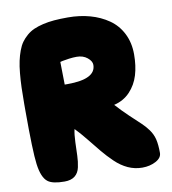

<svg xmlns="http://www.w3.org/2000/svg" viewBox="-85 -853 821 919"><g transform="rotate(-10 325.5 -393.5)"><path d="M306.2 -778.8Q363.8 -778.8 413.6 -764.9Q463.4 -751 502.9 -723.6Q542.5 -696.3 565.2 -651.6Q587.9 -606.9 587.9 -549.8Q587.9 -494.1 574.5 -449.5Q561 -404.8 529.8 -371.8Q498.5 -338.9 452.1 -328.1Q481 -295.9 514.4 -264.2Q547.9 -232.4 565.2 -216.6Q582.5 -200.7 598.9 -178.5Q615.2 -156.2 621.6 -129.9Q627.9 -103.5 627.9 -64Q627.9 -39.6 599.1 -24.2Q570.3 -8.8 533.2 -8.8Q496.6 -8.8 463.6 -23.9Q430.7 -39.1 402.1 -66.7Q373.5 -94.2 350.3 -122.3Q327.1 -150.4 297.4 -187.5Q267.6 -224.6 245.1 -247.1Q239.3 -222.2 238 -184.6Q236.8 -147 235.8 -118.9Q234.9 -90.8 229.2 -64Q223.6 -37.1 205.3 -22.5Q187 -7.8 154.8 -7.8Q97.2 -7.8 74.2 -25.4Q45.9 -46.4 37.1 -113.8Q28.8 -174.3 28.8 -376Q28.8 -388.2 28.8 -405.8Q28.8 -451.7 30 -486.8Q31.2 -522 34.4 -555.9Q37.6 -589.8 43 -614.5Q48.3 -639.2 56.9 -662.4Q65.4 -685.5 76.7 -701.2Q87.9 -716.8 104 -730.7Q120.1 -744.6 139.4 -753.2Q158.7 -761.7 184.3 -767.8Q210 -773.9 239.5 -776.4Q269 -778.8 306.2 -778.8ZM314.9 -585.9Q297.9 -585.9 277.6 -583.3Q257.3 -580.6 245.6 -578.1L233.9 -575.2L235.8 -464.8H250Q387.2 -464.8 387.2 -534.2Q387.2 -552.2 366.5 -569.1Q345.7 -585.9 314.9 -585.9Z"/></g></svg>

Font: Blue Custard
Style: Regular
Weight: 400
Version: Version 01.01